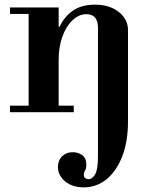

<svg xmlns="http://www.w3.org/2000/svg" viewBox="-20 -482 652 825"><path d="M340 323Q291 323 260 297.5Q229 272 229 235Q229 207 247 189.5Q265 172 293 172Q316 172 333.5 185Q351 198 351 225Q351 242 345.5 250.5Q340 259 340 269Q340 278 346 283Q352 288 360 288Q376 288 388.5 267.5Q401 247 401 189V-363Q401 -421 351 -421Q319 -421 291.5 -395Q264 -369 248 -324.5Q232 -280 232 -223V-28H297V0H23V-28H103V-422H23V-450H232V-367H236Q256 -410 293 -436Q330 -462 388 -462Q451 -462 490.5 -430.5Q530 -399 530 -353V39Q530 127 505 190.5Q480 254 437.5 288.5Q395 323 340 323Z"/></svg>

Font: Libre Bodoni SemiBold
Style: Regular
Weight: 600
Designer: Pablo Impallari, Rodrigo Fuenzalida
Foundry: Impallari Type
Version: Version 2.005;gftools[0.9.23]